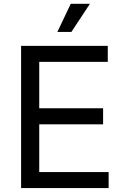

<svg xmlns="http://www.w3.org/2000/svg" viewBox="-20 -962 641 982"><path d="M87.9 -727.5H531.2V-645.5H180.7V-408.2H507.3V-326.2H180.7V-82H535.6V0H87.9ZM341.8 -942.4H439.9L345.2 -798.8H273.4Z"/></svg>

Font: Raveo Variable
Style: Regular
Weight: 400
Designer: Jakub Foglar, Rasmus Andersson (Inter)
Foundry: Jakubfoglar.com
Version: Version 1.000;Glyphs 3.2.3 (3260)